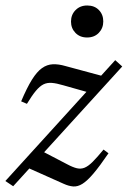

<svg xmlns="http://www.w3.org/2000/svg" viewBox="-30 -668 466 699"><path d="M-10.5 -9 389.5 -449 415 -426 18 10ZM68 -290 47 -299Q68 -348.5 86.2 -377.8Q104.5 -407 122.8 -420Q141 -433 162 -434Q183 -435 208.5 -427.5L362.5 -386L315.5 -325L200.5 -357.5Q175.5 -365 158.5 -366.2Q141.5 -367.5 128 -360.8Q114.5 -354 100.5 -337.2Q86.5 -320.5 68 -290ZM201.5 1 67 -59 120.5 -119 214.5 -70Q235 -59 249.8 -55.5Q264.5 -52 278 -57.5Q291.5 -63 307.5 -79Q323.5 -95 347 -123.5L365 -110Q333 -63 310.2 -36.2Q287.5 -9.5 270.2 1.2Q253 12 236.5 10.8Q220 9.5 201.5 1ZM287 -531.5Q261 -531.5 244.8 -548.2Q228.5 -565 228.5 -589.5Q228.5 -614.5 245 -631.2Q261.5 -648 287.5 -648Q314 -648 330 -631.5Q346 -615 346 -590Q346 -565.5 329.8 -548.5Q313.5 -531.5 287 -531.5Z"/></svg>

Font: Newsreader 20pt
Style: Italic
Weight: 400
Italic angle: -17°
Version: Version 1.003